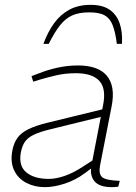

<svg xmlns="http://www.w3.org/2000/svg" viewBox="-20 -766 563 792"><path d="M468 4Q462 5 455 5.5Q448 6 441 6Q391 6 370.5 -17.5Q350 -41 357 -80L358 -88L405 -331Q419 -400 390 -432Q361 -464 293 -464Q249 -464 211 -455Q173 -446 146 -438L117 -429L110 -452L142 -464Q177 -478 218 -487Q259 -496 302 -496Q342 -496 371.5 -486Q401 -476 419.5 -455Q438 -434 443.5 -401.5Q449 -369 440 -325L393 -85Q386 -49 401 -35.5Q416 -22 474 -20ZM165 6Q123 6 89 -11.5Q55 -29 38.5 -63Q22 -97 31 -145Q37 -177 52.5 -198Q68 -219 98 -233.5Q128 -248 177 -260L427 -321L421 -290L189 -233Q143 -222 118 -209.5Q93 -197 82 -180Q71 -163 66 -137Q56 -82 88.5 -55Q121 -28 182 -28Q211 -28 247 -40.5Q283 -53 321 -78L386 -120L384 -92L332 -53Q292 -23 247 -8.5Q202 6 165 6ZM354 -746Q403 -746 432 -726Q461 -706 473.5 -670Q486 -634 483 -585H462Q456 -633 445 -661.5Q434 -690 412 -702.5Q390 -715 348 -715Q306 -715 278 -702.5Q250 -690 227.5 -661.5Q205 -633 181 -585H159Q177 -634 203 -670Q229 -706 266 -726Q303 -746 354 -746Z"/></svg>

Font: REM Thin
Style: Italic
Weight: 250
Italic angle: -11°
Designer: Octavio Pardo
Foundry: Ashler Design
Version: Version 1.005;gftools[0.9.28]